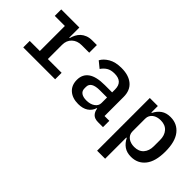

<svg xmlns="http://www.w3.org/2000/svg" viewBox="-22 -1086 1844 1844"><g transform="rotate(45 900.0 -164.0)"><path d="M76 -88H213V-428H76V-516H322V-379H328Q335 -406 348 -431Q361 -456 381 -474.5Q401 -493 430 -504.5Q459 -516 498 -516H560V-412H458Q398 -412 360 -376.5Q322 -341 322 -281V-88H509V0H76Z M1092 0Q1045 0 1021.5 -24Q998 -48 993 -87H988Q973 -40 933.5 -14Q894 12 833 12Q754 12 707 -29.5Q660 -71 660 -144Q660 -219 715.5 -258.5Q771 -298 886 -298H985V-338Q985 -443 874 -443Q824 -443 793 -423.5Q762 -404 741 -372L676 -425Q698 -467 750 -497.5Q802 -528 884 -528Q982 -528 1038 -481Q1094 -434 1094 -345V-86H1159V0ZM864 -68Q917 -68 951 -92Q985 -116 985 -154V-229H888Q770 -229 770 -158V-138Q770 -103 795 -85.5Q820 -68 864 -68Z M1279 -516H1388V-428H1394Q1417 -475 1455 -501.5Q1493 -528 1550 -528Q1641 -528 1695 -460Q1749 -392 1749 -258Q1749 -124 1695 -56Q1641 12 1550 12Q1493 12 1455 -14.5Q1417 -41 1394 -88H1388V200H1279ZM1505 -77Q1567 -77 1600.5 -115Q1634 -153 1634 -216V-300Q1634 -363 1600.5 -401Q1567 -439 1505 -439Q1481 -439 1460 -433Q1439 -427 1423 -415Q1407 -403 1397.5 -385.5Q1388 -368 1388 -344V-172Q1388 -148 1397.5 -130.5Q1407 -113 1423 -101Q1439 -89 1460 -83Q1481 -77 1505 -77Z"/></g></svg>

Font: IBM Plex Mono Medium
Style: Regular
Weight: 500
Monospace: yes
Designer: Mike Abbink, Paul van der Laan, Pieter van Rosmalen
Foundry: Bold Monday
Version: Version 2.3